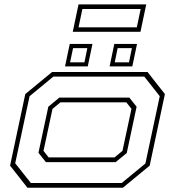

<svg xmlns="http://www.w3.org/2000/svg" viewBox="-20 -876 816 896"><path d="M108 0 27 -103 98 -437 223 -540H668.5L749.5 -437L678.5 -103L553.5 0ZM124 -22H548L658.5 -113L725.5 -427L653.5 -518.5H229L118 -427L51 -114ZM194 -119.5 159.5 -163 205.5 -378 257 -420.5H583.5L617.5 -378L571.5 -162L520 -119.5ZM207 -141.5H514.5L551.5 -172L593.5 -368L569.5 -398.5H262L225 -368L183 -172ZM491.5 -566 513.5 -671H619.5L597.5 -566ZM283.5 -566 305.5 -671H411.5L389.5 -566ZM307 -585H374L387.5 -651.5H321ZM515.5 -585H582L595.5 -651.5H529ZM319.5 -727.5 346.5 -855.5H662.5L635.5 -727.5ZM346.5 -748.5H618.5L636.5 -834H364.5Z"/></svg>

Font: Tourney Expanded ExtraLight
Style: Italic
Weight: 200
Width: 7
Italic angle: -12°
Designer: Tyler Finck
Foundry: Etcetera Type Co
Version: Version 1.010; ttfautohint (v1.8.3)